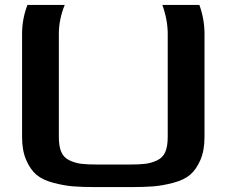

<svg xmlns="http://www.w3.org/2000/svg" viewBox="-20 -763 924 783"><path d="M814 -625V-204Q814 -149 797 -110Q780 -71 755 -50Q730 -29 686.5 -17.5Q643 -6 605.5 -3Q568 0 512 0H372Q316 0 278.5 -3Q241 -6 197.5 -17.5Q154 -29 129 -50Q104 -71 87 -110Q70 -149 70 -204V-625Q70 -686 92 -743H244Q220 -684 220 -625V-204Q220 -166 230 -143Q240 -120 263.5 -109Q287 -98 311.5 -95Q336 -92 379 -92H506Q549 -92 573 -95Q597 -98 620.5 -109Q644 -120 654 -143Q664 -166 664 -204V-625Q664 -682 642 -743H793Q814 -685 814 -625Z"/></svg>

Font: Aneo
Style: Bold
Weight: 700
Designer: Anastasios Pappas
Foundry: Anastasios Pappas
Version: Version 1.000